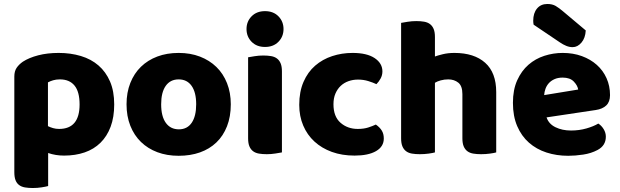

<svg xmlns="http://www.w3.org/2000/svg" viewBox="-20 -767 3117 965"><path d="M275 -501Q335 -501 386.5 -485.5Q438 -470 475 -438Q512 -406 533 -357.5Q554 -309 554 -242Q554 -178 536 -130Q518 -82 485 -49.5Q452 -17 405.5 -1Q359 15 302 15Q259 15 222 2V168Q212 171 190 174.5Q168 178 145 178Q123 178 105.5 175Q88 172 76 163Q64 154 58 138.5Q52 123 52 98V-382Q52 -409 63.5 -426Q75 -443 95 -457Q126 -477 172 -489Q218 -501 275 -501ZM277 -119Q380 -119 380 -242Q380 -306 354.5 -337Q329 -368 281 -368Q262 -368 247 -363.5Q232 -359 221 -353V-133Q233 -127 247 -123Q261 -119 277 -119Z M1140 -243Q1140 -181 1121 -132.5Q1102 -84 1067.5 -51Q1033 -18 985 -1Q937 16 878 16Q819 16 771 -2Q723 -20 688.5 -53.5Q654 -87 635 -135Q616 -183 616 -243Q616 -302 635 -350Q654 -398 688.5 -431.5Q723 -465 771 -483Q819 -501 878 -501Q937 -501 985 -482.5Q1033 -464 1067.5 -430.5Q1102 -397 1121 -349Q1140 -301 1140 -243ZM790 -243Q790 -182 813.5 -149.5Q837 -117 879 -117Q921 -117 943.5 -150Q966 -183 966 -243Q966 -303 943 -335.5Q920 -368 878 -368Q836 -368 813 -335.5Q790 -303 790 -243Z M1219 -621Q1219 -659 1244.5 -685Q1270 -711 1312 -711Q1354 -711 1379.5 -685Q1405 -659 1405 -621Q1405 -583 1379.5 -557Q1354 -531 1312 -531Q1270 -531 1244.5 -557Q1219 -583 1219 -621ZM1397 -1Q1386 1 1364.5 4.5Q1343 8 1321 8Q1299 8 1281.5 5Q1264 2 1252 -7Q1240 -16 1233.5 -31.5Q1227 -47 1227 -72V-479Q1238 -481 1259.5 -484.5Q1281 -488 1303 -488Q1325 -488 1342.5 -485Q1360 -482 1372 -473Q1384 -464 1390.5 -448.5Q1397 -433 1397 -408Z M1779 -367Q1754 -367 1731.5 -359Q1709 -351 1692.5 -335.5Q1676 -320 1666 -297Q1656 -274 1656 -243Q1656 -181 1691.5 -150Q1727 -119 1778 -119Q1808 -119 1830 -126Q1852 -133 1869 -141Q1889 -127 1899 -110.5Q1909 -94 1909 -71Q1909 -30 1870 -7.5Q1831 15 1762 15Q1699 15 1648 -3.5Q1597 -22 1560.5 -55.5Q1524 -89 1504 -136Q1484 -183 1484 -240Q1484 -306 1505.5 -355.5Q1527 -405 1564 -437Q1601 -469 1649.5 -485Q1698 -501 1752 -501Q1824 -501 1863 -475Q1902 -449 1902 -408Q1902 -389 1893 -372.5Q1884 -356 1872 -344Q1855 -352 1831 -359.5Q1807 -367 1779 -367Z M2474 -1Q2464 2 2442.5 5Q2421 8 2398 8Q2376 8 2358.5 5Q2341 2 2329 -7Q2317 -16 2310.5 -31.5Q2304 -47 2304 -72V-294Q2304 -335 2283.5 -351.5Q2263 -368 2233 -368Q2213 -368 2195 -363Q2177 -358 2166 -351V-1Q2156 2 2134.5 5Q2113 8 2090 8Q2068 8 2050.5 5Q2033 2 2021 -7Q2009 -16 2002.5 -31.5Q1996 -47 1996 -72V-652Q2007 -654 2028.5 -657.5Q2050 -661 2072 -661Q2094 -661 2111.5 -658Q2129 -655 2141 -646Q2153 -637 2159.5 -621.5Q2166 -606 2166 -581V-483Q2179 -488 2205.5 -494.5Q2232 -501 2264 -501Q2363 -501 2418.5 -451.5Q2474 -402 2474 -304Z M2836 16Q2777 16 2726.5 -0.5Q2676 -17 2638.5 -50Q2601 -83 2579.5 -133Q2558 -183 2558 -250Q2558 -316 2579.5 -363.5Q2601 -411 2636 -441.5Q2671 -472 2716 -486.5Q2761 -501 2808 -501Q2861 -501 2904.5 -485Q2948 -469 2979.5 -441Q3011 -413 3028.5 -374Q3046 -335 3046 -289Q3046 -255 3027 -237Q3008 -219 2974 -214L2727 -177Q2738 -144 2772 -127.5Q2806 -111 2850 -111Q2891 -111 2927.5 -121.5Q2964 -132 2987 -146Q3003 -136 3014 -118Q3025 -100 3025 -80Q3025 -35 2983 -13Q2951 4 2911 10Q2871 16 2836 16ZM2808 -377Q2784 -377 2766.5 -369Q2749 -361 2738 -348.5Q2727 -336 2721.5 -320.5Q2716 -305 2715 -289L2886 -317Q2883 -337 2864 -357Q2845 -377 2808 -377ZM2662 -643Q2660 -653 2660 -663Q2660 -701 2679 -724Q2698 -747 2731 -747Q2756 -747 2773 -737Q2790 -727 2811 -709L2924 -614Q2922 -576 2902.5 -553Q2883 -530 2858 -530Q2842 -530 2826 -536.5Q2810 -543 2794 -554Z"/></svg>

Font: Baloo Tammudu
Style: Regular
Weight: 400
Designer: Omkar Shende and Ek Type
Foundry: Ek Type
Version: Version 1.443;PS 1.000;hotconv 16.6.51;makeotf.lib2.5.65220;